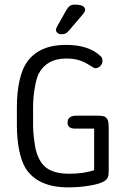

<svg xmlns="http://www.w3.org/2000/svg" viewBox="-20 -800 549 830"><path d="M387 -64Q360 -56 335.5 -52.5Q311 -49 279 -49Q214 -49 180 -75Q146 -101 133 -160Q129 -183 126 -208.5Q123 -234 123 -258V-335Q123 -378 130 -419Q137 -460 147 -481Q182 -547 266 -547Q296 -547 319 -540.5Q342 -534 364 -520Q375 -513 380 -510Q385 -507 387.5 -506Q390 -505 392 -505Q404 -505 413.5 -514.5Q423 -524 423 -537Q423 -551 414 -558Q363 -606 265 -606Q152 -606 99 -535Q77 -506 65 -454.5Q53 -403 53 -337V-259Q53 -199 63 -150Q73 -101 91 -72Q144 10 275 10Q323 10 367.5 2.5Q412 -5 431 -17Q442 -24 446 -33Q450 -42 450 -61V-243Q450 -256 449 -267.5Q448 -279 443 -286Q437 -296 425.5 -298Q414 -300 400 -300H308Q293 -300 282.5 -293Q272 -286 272 -270Q272 -258 280 -251Q288 -244 303 -244H387ZM348 -757Q348 -764 344 -769Q340 -774 330.5 -777Q321 -780 304 -780Q290 -780 282 -774.5Q274 -769 266 -755L226 -684Q222 -676 222 -670Q222 -663 228.5 -657.5Q235 -652 246 -652Q257 -652 264 -655.5Q271 -659 280 -670L338 -738Q348 -750 348 -757Z"/></svg>

Font: Beiruti
Style: Regular
Weight: 400
Version: Version 1.00